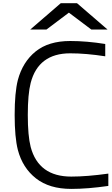

<svg xmlns="http://www.w3.org/2000/svg" viewBox="-20 -1187 707 1217"><path d="M365.2 -1166.7H468.1L661.5 -1000H558.6L416.7 -1106.8L274.7 -1000H171.9ZM666.7 -86.6V-8.5Q535.8 10.4 431.6 10.4Q293 10.4 208 -56.3Q123 -123 93.1 -237Q72.9 -316.4 72.9 -458.3Q72.9 -600.3 93.1 -679.7Q123.7 -794.3 205.7 -860.7Q287.8 -927.1 425.1 -927.1Q529.3 -927.1 647.1 -908.2V-830.1Q524.7 -849 425.1 -849Q223.3 -849 174.5 -661.5Q156.2 -590.5 156.2 -458.3Q156.2 -326.2 174.5 -255.2Q224.6 -67.7 431.6 -67.7Q531.2 -67.7 666.7 -86.6Z"/></svg>

Font: Monoid
Style: Regular
Weight: 400
Width: 4
Monospace: yes
Designer: Andreas Larsen (@larsenwork)
Version: Version 0.61